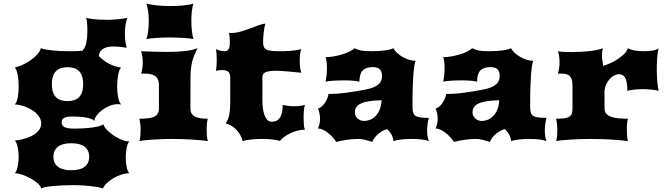

<svg xmlns="http://www.w3.org/2000/svg" viewBox="-20 -801 3789 1090"><path d="M64 -2.9Q77.1 -4.4 93.3 -7.6Q109.4 -10.7 126.2 -15.9Q143.1 -21 158.7 -28.6Q174.3 -36.1 186.8 -46.6Q199.2 -57.1 206.5 -70.6Q213.9 -84 213.9 -101.1Q213.9 -117.2 206.1 -131.6Q198.2 -146 185.8 -158Q173.3 -169.9 157.2 -179.2Q141.1 -188.5 124.3 -194.8Q107.4 -201.2 91.8 -204.6Q76.2 -208 64 -208Q69.8 -213.9 74.2 -224.4Q78.6 -234.9 81.1 -248.3Q83.5 -261.7 84.7 -277.6Q85.9 -293.5 85.9 -310.1Q85.9 -327.6 84.5 -344.5Q83 -361.3 80.3 -376Q77.6 -390.6 73.5 -401.6Q69.3 -412.6 64 -418Q84 -421.9 107.9 -432.9Q131.8 -443.8 153.6 -459Q175.3 -474.1 191.4 -491.9Q207.5 -509.8 211.9 -527.3Q222.7 -522.9 240.5 -519.8Q258.3 -516.6 280.3 -514.4Q302.2 -512.2 326.4 -511.2Q350.6 -510.3 374.5 -510.3Q393.1 -510.3 411.6 -510.7Q430.2 -511.2 447.3 -512.7Q465.3 -531.7 470.7 -561.5Q476.1 -591.3 476.1 -627.9Q476.1 -639.2 475.8 -648.2Q475.6 -657.2 474.9 -665.5Q474.1 -673.8 472.7 -682.1Q471.2 -690.4 469.2 -700.7Q473.6 -698.2 484.9 -696Q496.1 -693.8 512.2 -692.1Q528.3 -690.4 548.1 -689.5Q567.9 -688.5 589.8 -688.5Q601.1 -688.5 616.9 -689.2Q632.8 -689.9 649.4 -691.7Q666 -693.4 680.7 -695.6Q695.3 -697.8 703.6 -700.7Q700.7 -695.3 698 -685.5Q695.3 -675.8 693.4 -663.8Q691.4 -651.9 690.2 -638.9Q689 -626 689 -615.2Q689 -596.2 689.9 -583.7Q690.9 -571.3 692.4 -562Q693.8 -552.7 695.6 -545.4Q697.3 -538.1 698.7 -529.8Q691.4 -531.2 681.2 -532.5Q670.9 -533.7 660.2 -534.9Q649.4 -536.1 639.4 -536.6Q629.4 -537.1 623 -537.1Q587.4 -537.1 565.7 -524.2Q543.9 -511.2 541 -483.4Q552.7 -470.2 568.1 -458.7Q583.5 -447.3 600.1 -438.7Q616.7 -430.2 633.8 -424.8Q650.9 -419.4 667 -418Q661.6 -412.1 657.5 -400.9Q653.3 -389.6 650.6 -375.2Q647.9 -360.8 646.5 -344Q645 -327.1 645 -310.1Q645 -293.5 646.5 -277.6Q647.9 -261.7 650.6 -248.3Q653.3 -234.9 657.7 -224.4Q662.1 -213.9 668 -208Q663.6 -209 658.2 -209.2Q652.8 -209.5 648.4 -209.5Q625.5 -209.5 602.1 -200Q578.6 -190.4 559.8 -176.3Q541 -162.1 528.8 -145.5Q516.6 -128.9 515.6 -114.7Q509.3 -121.6 496.1 -126.5Q482.9 -131.3 465.8 -134.3Q448.7 -137.2 428.5 -138.4Q408.2 -139.6 387.7 -139.6Q369.6 -139.6 358.4 -137Q347.2 -134.3 340.8 -129.6Q334.5 -125 332.3 -119.1Q330.1 -113.3 330.1 -106.9Q330.1 -97.7 333.7 -90.8Q337.4 -84 345.7 -79.6Q354 -75.2 368.2 -73Q382.3 -70.8 403.3 -70.8Q426.8 -70.8 452.4 -72.3Q478 -73.7 500.7 -76.7Q523.4 -79.6 541 -84.2Q558.6 -88.9 566.4 -95.2Q572.3 -78.1 589.4 -61Q606.4 -43.9 628.2 -29.8Q649.9 -15.6 673.1 -6.8Q696.3 2 714.4 2Q709 6.8 705.1 16.8Q701.2 26.9 698.7 39.8Q696.3 52.7 695.1 67.1Q693.8 81.5 693.8 95.2Q693.8 109.4 695.3 123.3Q696.8 137.2 699.5 149.2Q702.1 161.1 706.1 169.9Q710 178.7 714.8 182.6Q692.9 182.6 669.2 190.2Q645.5 197.8 624.3 210.2Q603 222.7 586.9 238Q570.8 253.4 564.5 268.6Q557.6 265.6 541 262.5Q524.4 259.3 501.5 256.3Q478.5 253.4 451.4 251.7Q424.3 250 396.5 250Q367.2 250 337.9 251.2Q308.6 252.4 283.4 254.9Q258.3 257.3 239.7 260.7Q221.2 264.2 213.9 268.6Q210.9 254.9 193.8 239.7Q176.8 224.6 153.8 211.9Q130.9 199.2 106.2 190.9Q81.5 182.6 63.5 182.6Q68.8 178.7 73 168.9Q77.1 159.2 80.1 146Q83 132.8 84.5 118.2Q85.9 103.5 85.9 90.3Q85.9 77.6 84.5 63Q83 48.3 80.3 35.2Q77.6 22 73.5 11.7Q69.3 1.5 64 -2.9ZM274.4 -323.2Q274.4 -295.4 281.2 -276.9Q288.1 -258.3 300 -247.3Q312 -236.3 328.4 -231.7Q344.7 -227.1 363.3 -227.1Q381.8 -227.1 398.2 -231.7Q414.6 -236.3 426.5 -247.3Q438.5 -258.3 445.3 -276.9Q452.1 -295.4 452.1 -323.2Q452.1 -351.1 445.3 -369.6Q438.5 -388.2 426.5 -399.2Q414.6 -410.2 398.2 -414.8Q381.8 -419.4 363.3 -419.4Q344.7 -419.4 328.4 -414.8Q312 -410.2 300 -399.2Q288.1 -388.2 281.2 -369.6Q274.4 -351.1 274.4 -323.2ZM283.2 88.9Q283.2 125.5 308.8 145.5Q334.5 165.5 384.8 165.5Q435.1 165.5 460.7 145.5Q486.3 125.5 486.3 88.9Q486.3 52.2 460.7 32.2Q435.1 12.2 384.8 12.2Q334.5 12.2 308.8 32.2Q283.2 52.2 283.2 88.9Z M810.5 -578.6Q813.5 -584 816.2 -594.7Q818.8 -605.5 820.6 -619.6Q822.3 -633.8 823.5 -650.1Q824.7 -666.5 824.7 -683.6Q824.7 -699.2 823.5 -714.1Q822.3 -729 820.3 -741.9Q818.4 -754.9 815.7 -765.1Q813 -775.4 810.1 -781.2Q818.8 -778.3 833.3 -775.6Q847.7 -772.9 865.5 -771Q883.3 -769 903.1 -767.8Q922.9 -766.6 941.9 -766.6Q959.5 -766.6 980.2 -767.3Q1001 -768.1 1020.3 -770Q1039.6 -772 1055.2 -774.7Q1070.8 -777.3 1078.6 -781.2Q1075.7 -774.9 1073.5 -764.6Q1071.3 -754.4 1069.6 -741.5Q1067.9 -728.5 1067.1 -713.6Q1066.4 -698.7 1066.4 -683.6Q1066.4 -668 1067.1 -652.8Q1067.9 -637.7 1069.6 -623.8Q1071.3 -609.9 1073.5 -598.1Q1075.7 -586.4 1078.6 -578.6Q1070.8 -581.1 1055.9 -582.8Q1041 -584.5 1022.2 -585.7Q1003.4 -586.9 982.9 -587.6Q962.4 -588.4 943.4 -588.4Q924.3 -588.4 904.3 -587.6Q884.3 -586.9 866 -585.7Q847.7 -584.5 833 -582.8Q818.4 -581.1 810.5 -578.6ZM771.5 0Q775.4 -12.7 776.9 -30.3Q778.3 -47.9 778.3 -64.9Q778.3 -80.6 776.4 -96.2Q774.4 -111.8 771.5 -127Q798.8 -127 819.6 -129.4Q840.3 -131.8 854.2 -137.9Q868.2 -144 875.2 -155.3Q882.3 -166.5 882.3 -184.1V-319.8Q881.8 -340.8 874.8 -353.3Q867.7 -365.7 856 -372.3Q844.2 -378.9 828.9 -381.1Q813.5 -383.3 796.4 -383.3H780.8Q784.7 -393.1 787.6 -410.4Q790.5 -427.7 790.5 -446.8Q790.5 -465.3 787.8 -482.7Q785.2 -500 780.8 -510.3Q822.3 -508.3 858.2 -507.3Q894 -506.3 925.8 -506.3Q984.9 -506.3 1027.8 -511Q1070.8 -515.6 1101.6 -527.3Q1091.8 -508.3 1084.5 -491Q1077.1 -473.6 1072 -454.3Q1066.9 -435.1 1064.2 -412.1Q1061.5 -389.2 1061.5 -359.4L1061 -184.1Q1061 -166.5 1068.6 -155.3Q1076.2 -144 1089.4 -137.9Q1102.5 -131.8 1120.6 -129.4Q1138.7 -127 1159.7 -127Q1156.7 -116.7 1155 -101.6Q1153.3 -86.4 1153.3 -69.3Q1153.3 -50.8 1154.5 -32Q1155.8 -13.2 1159.7 0Q1146.5 -2.4 1123.5 -4.6Q1100.6 -6.8 1073.5 -8.5Q1046.4 -10.3 1016.8 -11.2Q987.3 -12.2 960.9 -12.2Q937.5 -12.2 909.9 -11.5Q882.3 -10.7 855.7 -9Q829.1 -7.3 806.6 -5.1Q784.2 -2.9 771.5 0Z M1260.3 -100.6Q1276.4 -120.1 1281.7 -150.4Q1287.1 -180.7 1287.1 -223.1V-364.3Q1286.6 -373 1284.4 -380.1Q1282.2 -387.2 1277.1 -392.3Q1272 -397.5 1263.2 -400.4Q1254.4 -403.3 1241.2 -403.3Q1233.9 -403.3 1225.3 -402.3Q1216.8 -401.4 1206.1 -399.4Q1208.5 -413.6 1209.5 -430.2Q1210.4 -446.8 1210.4 -463.9Q1210.4 -479.5 1209.5 -494.6Q1208.5 -509.8 1206.1 -522.5Q1210.9 -519 1218.3 -516.8Q1225.6 -514.6 1232.9 -513.2Q1240.2 -511.7 1246.6 -511Q1252.9 -510.3 1256.3 -510.3Q1270.5 -510.3 1277.6 -521.2Q1284.7 -532.2 1284.7 -559.6Q1284.7 -564 1284.4 -571.8Q1284.2 -579.6 1283.7 -587.9Q1283.2 -596.2 1282 -603.5Q1280.8 -610.8 1278.8 -614.7Q1282.7 -613.8 1286.6 -613.8Q1290.5 -613.8 1294.9 -613.8Q1319.8 -613.8 1347.4 -622.1Q1375 -630.4 1401.1 -640.1Q1427.2 -649.9 1449.7 -658.2Q1472.2 -666.5 1486.8 -666.5Q1482.9 -654.8 1480.5 -640.6Q1478 -626.5 1476.6 -612.3Q1475.1 -598.1 1474.4 -584.7Q1473.6 -571.3 1473.6 -562Q1473.6 -545.9 1477.5 -535.9Q1481.4 -525.9 1491.5 -520.3Q1501.5 -514.6 1519.3 -512.5Q1537.1 -510.3 1564.9 -510.3Q1576.7 -510.3 1592.5 -510.5Q1608.4 -510.7 1625.5 -512Q1642.6 -513.2 1659.4 -515.6Q1676.3 -518.1 1690.4 -522.5Q1685.5 -509.8 1683.6 -492.7Q1681.6 -475.6 1681.6 -457.5Q1681.6 -437 1683.6 -419.4Q1685.5 -401.9 1690.4 -388.2Q1673.8 -389.6 1654.1 -391.6Q1634.3 -393.6 1614.7 -395.3Q1595.2 -397 1578.6 -398.2Q1562 -399.4 1551.8 -399.4Q1527.3 -399.4 1511.5 -397.2Q1495.6 -395 1486.3 -390.4Q1477.1 -385.7 1473.4 -378.7Q1469.7 -371.6 1469.7 -362.3V-231.4Q1469.7 -212.4 1471.9 -191.2Q1474.1 -169.9 1480 -151.9Q1485.8 -133.8 1496.1 -121.8Q1506.3 -109.9 1522.5 -109.9Q1540 -109.9 1552 -116.9Q1564 -124 1571.3 -136.7Q1578.6 -149.4 1581.8 -166.7Q1585 -184.1 1585 -205.1Q1595.7 -202.6 1613.8 -200.2Q1631.8 -197.8 1650.9 -197.8Q1669.4 -197.8 1685.8 -200.2Q1702.1 -202.6 1710.9 -205.1Q1707 -194.3 1705.3 -175Q1703.6 -155.8 1703.6 -133.8Q1703.6 -111.8 1705.1 -92.8Q1706.5 -73.7 1710.9 -64.5H1706.1Q1688 -64.5 1667.2 -58.8Q1646.5 -53.2 1627.4 -43.9Q1608.4 -34.7 1592.5 -23.2Q1576.7 -11.7 1568.4 0Q1564.5 -2.9 1553.5 -5.1Q1542.5 -7.3 1528.1 -9Q1513.7 -10.7 1497.6 -11.5Q1481.4 -12.2 1466.8 -12.2Q1452.1 -12.2 1436.3 -11.5Q1420.4 -10.7 1405.3 -9Q1390.1 -7.3 1377.7 -5.1Q1365.2 -2.9 1357.9 0Q1353.5 -17.1 1344.5 -33.4Q1335.4 -49.8 1322.8 -63.5Q1310.1 -77.1 1294.2 -86.9Q1278.3 -96.7 1260.3 -100.6Z M1784.7 -71.8Q1791 -83 1793.9 -97.7Q1796.9 -112.3 1796.9 -127.4Q1796.9 -143.1 1793.5 -158.7Q1790 -174.3 1784.7 -184.1Q1797.9 -188.5 1808.3 -198.2Q1818.8 -208 1826.4 -220.2Q1834 -232.4 1838.9 -245.1Q1843.8 -257.8 1845.2 -268.6Q1847.7 -267.6 1850.6 -267.6Q1853.5 -267.6 1856.9 -267.6Q1893.1 -267.6 1944.3 -274.4Q1995.6 -281.2 2055.2 -292.5Q2083 -297.9 2101.1 -305.7Q2119.1 -313.5 2129.9 -323.5Q2140.6 -333.5 2144.8 -345.2Q2148.9 -356.9 2148.9 -370.1Q2148.9 -394 2137 -407Q2125 -419.9 2095.7 -419.9Q2057.1 -419.9 2038.8 -400.6Q2020.5 -381.3 2020.5 -337.4Q2004.4 -341.3 1981.4 -343Q1958.5 -344.7 1930.7 -344.7Q1916.5 -344.7 1902.1 -344.2Q1887.7 -343.8 1874 -343Q1860.4 -342.3 1848.6 -340.8Q1836.9 -339.4 1828.6 -337.4Q1831.5 -352.5 1833.7 -371.6Q1835.9 -390.6 1835.9 -416Q1835.9 -424.3 1835.7 -431.4Q1835.4 -438.5 1834.7 -445.3Q1834 -452.1 1832.5 -459.7Q1831.1 -467.3 1828.6 -476.6Q1849.1 -476.6 1873.5 -480.7Q1897.9 -484.9 1921.1 -491.7Q1944.3 -498.5 1963.4 -507.8Q1982.4 -517.1 1992.7 -527.3Q2001.5 -522.9 2009.8 -519.8Q2018.1 -516.6 2028.8 -514.4Q2039.6 -512.2 2053.7 -511.2Q2067.9 -510.3 2087.9 -510.3Q2133.8 -510.3 2166.3 -514.9Q2198.7 -519.5 2212.9 -527.3Q2220.7 -512.7 2235.4 -499.5Q2250 -486.3 2267.3 -476.8Q2284.7 -467.3 2302.5 -461.7Q2320.3 -456.1 2335 -456.1H2339.4Q2335 -445.3 2332 -426.3Q2329.1 -407.2 2327.1 -383.5Q2325.2 -359.9 2324.2 -333.5Q2323.2 -307.1 2322.5 -281.5Q2321.8 -255.9 2321.8 -233.4Q2321.8 -210.9 2321.8 -195.3Q2321.8 -175.3 2325.2 -162.8Q2328.6 -150.4 2338.6 -143.6Q2348.6 -136.7 2366.9 -134.3Q2385.3 -131.8 2414.6 -131.8Q2412.6 -126 2410.9 -117.4Q2409.2 -108.9 2407.7 -99.1Q2406.2 -89.4 2405.5 -79.6Q2404.8 -69.8 2404.8 -61.5Q2404.8 -23.4 2414.6 0Q2402.8 -5.4 2376.5 -8.8Q2350.1 -12.2 2318.8 -12.2Q2283.7 -12.2 2256.6 -8.8Q2229.5 -5.4 2213.9 0Q2210 -26.9 2199 -43Q2188 -59.1 2176.8 -68.4Q2159.7 -63 2145.5 -54Q2131.3 -44.9 2120.4 -34.4Q2109.4 -23.9 2102.5 -13.4Q2095.7 -2.9 2093.8 4.9Q2082.5 2 2073.5 -1Q2064.5 -3.9 2055.2 -6.6Q2045.9 -9.3 2035.2 -10.7Q2024.4 -12.2 2009.8 -12.2Q1994.6 -12.2 1977.8 -10.7Q1960.9 -9.3 1944.3 -6.6Q1927.7 -3.9 1913.3 -1Q1898.9 2 1888.7 4.9Q1880.4 -8.8 1868.2 -22.2Q1856 -35.6 1842 -46.6Q1828.1 -57.6 1813.2 -64.5Q1798.3 -71.3 1784.7 -71.8ZM1994.6 -162.6Q1994.6 -150.9 1999.5 -141.8Q2004.4 -132.8 2012 -126.7Q2019.5 -120.6 2028.8 -117.4Q2038.1 -114.3 2046.9 -114.3Q2063 -114.3 2079.8 -120.6Q2096.7 -127 2110.8 -140.9Q2125 -154.8 2134.8 -177.2Q2144.5 -199.7 2146.5 -231.9Q2104.5 -231 2075.4 -226.3Q2046.4 -221.7 2028.3 -213.1Q2010.3 -204.6 2002.4 -191.9Q1994.6 -179.2 1994.6 -162.6Z M2452.6 -71.8Q2459 -83 2461.9 -97.7Q2464.8 -112.3 2464.8 -127.4Q2464.8 -143.1 2461.4 -158.7Q2458 -174.3 2452.6 -184.1Q2465.8 -188.5 2476.3 -198.2Q2486.8 -208 2494.4 -220.2Q2502 -232.4 2506.8 -245.1Q2511.7 -257.8 2513.2 -268.6Q2515.6 -267.6 2518.6 -267.6Q2521.5 -267.6 2524.9 -267.6Q2561 -267.6 2612.3 -274.4Q2663.6 -281.2 2723.1 -292.5Q2751 -297.9 2769 -305.7Q2787.1 -313.5 2797.9 -323.5Q2808.6 -333.5 2812.7 -345.2Q2816.9 -356.9 2816.9 -370.1Q2816.9 -394 2804.9 -407Q2793 -419.9 2763.7 -419.9Q2725.1 -419.9 2706.8 -400.6Q2688.5 -381.3 2688.5 -337.4Q2672.4 -341.3 2649.4 -343Q2626.5 -344.7 2598.6 -344.7Q2584.5 -344.7 2570.1 -344.2Q2555.7 -343.8 2542 -343Q2528.3 -342.3 2516.6 -340.8Q2504.9 -339.4 2496.6 -337.4Q2499.5 -352.5 2501.7 -371.6Q2503.9 -390.6 2503.9 -416Q2503.9 -424.3 2503.7 -431.4Q2503.4 -438.5 2502.7 -445.3Q2502 -452.1 2500.5 -459.7Q2499 -467.3 2496.6 -476.6Q2517.1 -476.6 2541.5 -480.7Q2565.9 -484.9 2589.1 -491.7Q2612.3 -498.5 2631.3 -507.8Q2650.4 -517.1 2660.6 -527.3Q2669.4 -522.9 2677.7 -519.8Q2686 -516.6 2696.8 -514.4Q2707.5 -512.2 2721.7 -511.2Q2735.8 -510.3 2755.9 -510.3Q2801.8 -510.3 2834.2 -514.9Q2866.7 -519.5 2880.9 -527.3Q2888.7 -512.7 2903.3 -499.5Q2918 -486.3 2935.3 -476.8Q2952.6 -467.3 2970.5 -461.7Q2988.3 -456.1 3002.9 -456.1H3007.3Q3002.9 -445.3 3000 -426.3Q2997.1 -407.2 2995.1 -383.5Q2993.2 -359.9 2992.2 -333.5Q2991.2 -307.1 2990.5 -281.5Q2989.7 -255.9 2989.7 -233.4Q2989.7 -210.9 2989.7 -195.3Q2989.7 -175.3 2993.2 -162.8Q2996.6 -150.4 3006.6 -143.6Q3016.6 -136.7 3034.9 -134.3Q3053.2 -131.8 3082.5 -131.8Q3080.6 -126 3078.9 -117.4Q3077.1 -108.9 3075.7 -99.1Q3074.2 -89.4 3073.5 -79.6Q3072.8 -69.8 3072.8 -61.5Q3072.8 -23.4 3082.5 0Q3070.8 -5.4 3044.4 -8.8Q3018.1 -12.2 2986.8 -12.2Q2951.7 -12.2 2924.6 -8.8Q2897.5 -5.4 2881.8 0Q2877.9 -26.9 2866.9 -43Q2856 -59.1 2844.7 -68.4Q2827.6 -63 2813.5 -54Q2799.3 -44.9 2788.3 -34.4Q2777.3 -23.9 2770.5 -13.4Q2763.7 -2.9 2761.7 4.9Q2750.5 2 2741.5 -1Q2732.4 -3.9 2723.1 -6.6Q2713.9 -9.3 2703.1 -10.7Q2692.4 -12.2 2677.7 -12.2Q2662.6 -12.2 2645.8 -10.7Q2628.9 -9.3 2612.3 -6.6Q2595.7 -3.9 2581.3 -1Q2566.9 2 2556.6 4.9Q2548.3 -8.8 2536.1 -22.2Q2523.9 -35.6 2510 -46.6Q2496.1 -57.6 2481.2 -64.5Q2466.3 -71.3 2452.6 -71.8ZM2662.6 -162.6Q2662.6 -150.9 2667.5 -141.8Q2672.4 -132.8 2679.9 -126.7Q2687.5 -120.6 2696.8 -117.4Q2706.1 -114.3 2714.8 -114.3Q2731 -114.3 2747.8 -120.6Q2764.6 -127 2778.8 -140.9Q2793 -154.8 2802.7 -177.2Q2812.5 -199.7 2814.5 -231.9Q2772.5 -231 2743.4 -226.3Q2714.4 -221.7 2696.3 -213.1Q2678.2 -204.6 2670.4 -191.9Q2662.6 -179.2 2662.6 -162.6Z M3137.2 0Q3141.1 -12.7 3142.6 -30.3Q3144 -47.9 3144 -64.9Q3144 -80.6 3142.1 -96.2Q3140.1 -111.8 3137.2 -127Q3164.6 -127 3182.4 -129.4Q3200.2 -131.8 3210.9 -137.9Q3221.7 -144 3225.8 -155.3Q3230 -166.5 3230 -184.1V-319.8Q3229.5 -340.8 3224.6 -353.3Q3219.7 -365.7 3211.2 -372.3Q3202.6 -378.9 3190.2 -381.1Q3177.7 -383.3 3162.1 -383.3H3147Q3150.9 -393.1 3153.8 -410.4Q3156.7 -427.7 3156.7 -446.8Q3156.7 -465.3 3154.1 -482.2Q3151.4 -499 3147 -509.3Q3161.1 -507.3 3180.9 -506.3Q3200.7 -505.4 3223.6 -505.4Q3247.1 -505.4 3272.2 -506.6Q3297.4 -507.8 3321.3 -510.3Q3345.2 -512.7 3366.5 -517.1Q3387.7 -521.5 3403.3 -527.3Q3399.9 -517.6 3398.7 -507.6Q3397.5 -497.6 3397.5 -486.8Q3397.5 -471.7 3399.7 -456.5Q3401.9 -441.4 3404.3 -427.2Q3425.3 -433.1 3448.5 -444.1Q3471.7 -455.1 3491.9 -468.8Q3512.2 -482.4 3526.4 -497.6Q3540.5 -512.7 3543.9 -527.3Q3558.1 -519 3580.8 -514.6Q3603.5 -510.3 3632.8 -510.3Q3644.5 -510.3 3657.2 -511Q3669.9 -511.7 3681.9 -513.4Q3693.8 -515.1 3703.9 -518.6Q3713.9 -522 3720.2 -527.3Q3716.3 -517.6 3714.1 -502.9Q3711.9 -488.3 3710.7 -471.4Q3709.5 -454.6 3709 -437.3Q3708.5 -419.9 3708.5 -404.8Q3708.5 -389.6 3709.5 -370.4Q3710.4 -351.1 3711.9 -333.3Q3713.4 -315.4 3715.6 -302.2Q3717.8 -289.1 3720.2 -285.6Q3704.1 -289.6 3679.9 -292.2Q3655.8 -294.9 3629.4 -294.9Q3603 -294.9 3579.6 -292.2Q3556.2 -289.6 3541.5 -285.6Q3541.5 -337.9 3529.5 -358.9Q3517.6 -379.9 3494.1 -379.9Q3482.4 -379.9 3468.5 -373.3Q3454.6 -366.7 3442.6 -354Q3430.7 -341.3 3421.9 -323Q3413.1 -304.7 3411.6 -281.2L3412.1 -184.1Q3412.1 -166.5 3422.1 -155.3Q3432.1 -144 3449.7 -137.9Q3467.3 -131.8 3491.7 -129.4Q3516.1 -127 3544.9 -127Q3542 -116.7 3540.3 -101.6Q3538.6 -86.4 3538.6 -69.3Q3538.6 -50.8 3540 -32Q3541.5 -13.2 3544.9 0Q3529.3 -2.4 3506.3 -4.6Q3483.4 -6.8 3456.1 -8.5Q3428.7 -10.3 3397.9 -11.2Q3367.2 -12.2 3336.4 -12.2Q3313 -12.2 3283.9 -11.5Q3254.9 -10.7 3226.6 -9Q3198.2 -7.3 3174.1 -5.1Q3149.9 -2.9 3137.2 0Z"/></svg>

Font: Arbutus
Style: Regular
Weight: 400
Designer: Karolina Lach
Foundry: Sorkin Type Co.
Version: Version 1.003